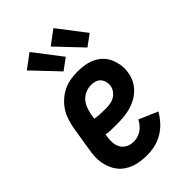

<svg xmlns="http://www.w3.org/2000/svg" viewBox="-233 -868 966 966"><g transform="rotate(-45 250.0 -385.0)"><path d="M221 8Q199 8 176.5 5Q154 2 133.5 -5.5Q113 -13 95.5 -25Q78 -37 65 -54Q52 -71 44 -91Q36 -111 32.5 -132.5Q29 -154 30.5 -177Q32 -200 36 -222L57 -352Q62 -377 70 -402Q78 -427 92.5 -449Q107 -471 127.5 -489Q148 -507 172 -518.5Q196 -530 221.5 -534Q247 -538 272 -538Q298 -538 323 -533.5Q348 -529 370 -518.5Q392 -508 409 -490.5Q426 -473 435.5 -450.5Q445 -428 448.5 -403Q452 -378 447 -352Q444 -329 432.5 -306.5Q421 -284 403 -266.5Q385 -249 363 -237.5Q341 -226 317.5 -220Q294 -214 270.5 -212Q247 -210 224 -210Q204 -210 185 -210.5Q166 -211 147 -214L146 -207Q142 -185 143 -163.5Q144 -142 153.5 -124.5Q163 -107 181.5 -97.5Q200 -88 221 -88Q236 -88 250.5 -92Q265 -96 277.5 -104.5Q290 -113 300 -125Q310 -137 317 -151L417 -108Q402 -82 381 -59Q360 -36 333.5 -20.5Q307 -5 278.5 1.5Q250 8 221 8ZM241 -305Q256 -305 272 -307.5Q288 -310 301.5 -318Q315 -326 325 -339.5Q335 -353 338 -368Q340 -383 336.5 -397.5Q333 -412 324 -422.5Q315 -433 300.5 -437.5Q286 -442 271 -442Q252 -442 232.5 -434Q213 -426 199 -410.5Q185 -395 178 -375.5Q171 -356 167 -337L163 -310Q182 -307 201.5 -306Q221 -305 241 -305ZM392 -588 265 -722 340 -778 452 -632ZM222 -588 95 -722 170 -778 282 -632Z"/></g></svg>

Font: Iosevka Slab
Style: Bold Italic
Weight: 700
Italic angle: -9°
Monospace: yes
Designer: Belleve Invis
Foundry: Belleve Invis
Version: Version 11.1.0; ttfautohint (v1.8.3)